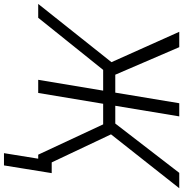

<svg xmlns="http://www.w3.org/2000/svg" viewBox="-16 -770 944 990"><g transform="rotate(90 456.0 -275.0)"><path d="M561.1 -727.3 506.4 -397.4H598L852.3 -727.3H931.5L653.8 -375.4L831.3 0H758.5L602.3 -334.9H496.1L440.3 0H372.5L428.3 -334.9H321.4L52.6 0H-18.8L281.6 -377.8L125 -727.3H204.2L346.2 -397.4H438.6L493.3 -727.3ZM853.7 -69.6 813.9 176.5H750.7L790.5 -69.6Z"/></g></svg>

Font: Inter UI Light
Style: Italic
Weight: 300
Italic angle: 9.39999°
Designer: Rasmus Andersson
Foundry: rsms
Version: 3.2;8d6f07862